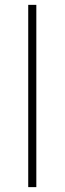

<svg xmlns="http://www.w3.org/2000/svg" viewBox="-20 -767 265 787"><path d="M95.7 -747.1H128.9V0H95.7Z"/></svg>

Font: Min Sans VF VF
Style: Regular
Weight: 400
Designer: Jinseong-Kim, NotoSansCJK, Nunito
Foundry: Jinseong-Kim
Version: Version 1.420;Glyphs 3.1.2 (3151)